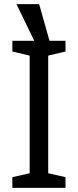

<svg xmlns="http://www.w3.org/2000/svg" viewBox="-20 -912 379 932"><path d="M298 0H40V-52L124 -71V-642L40 -662V-714H298V-662L214 -642V-71L298 -52ZM168 -669 60 -892H170L233 -669Z"/></svg>

Font: Noto Sans Nag Mundari
Style: Regular
Weight: 400
Designer: Muthu Nedumaran
Version: Version 1.000; ttfautohint (v1.8.4.7-5d5b)